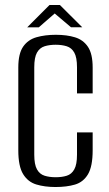

<svg xmlns="http://www.w3.org/2000/svg" viewBox="-20 -739 439 771"><path d="M202.7 12Q159.4 12 125.9 1.8Q92.3 -8.3 72.9 -39.8Q53.5 -71.2 53.5 -135.3V-467.8Q53.5 -523.5 72.9 -551.6Q92.3 -579.7 126.6 -589.5Q160.8 -599.3 204.1 -599.3Q248.5 -599.3 281.4 -589.1Q314.3 -579 333.2 -550.9Q352.1 -522.8 352.1 -467.8V-364H289.2V-468.7Q289.2 -508.5 278.3 -527.8Q267.4 -547.1 247.9 -553.2Q228.4 -559.3 203.4 -559.3Q178.5 -559.3 159 -553.2Q139.4 -547.1 128.5 -527.8Q117.6 -508.5 117.6 -468.7V-117.8Q117.6 -78.3 128.5 -58.9Q139.4 -39.4 159 -33.4Q178.5 -27.3 203.4 -27.3Q229.1 -27.3 248.2 -33.4Q267.4 -39.4 278.3 -58.9Q289.2 -78.3 289.2 -117.8V-207.4H352.1V-135.5Q352.1 -70.5 333.2 -39Q314.3 -7.6 281 2.2Q247.7 12 202.7 12ZM89.2 -629.2 178.8 -718.9H220.5L310.4 -629.4H265.2L199.7 -684.9L135.7 -629.2Z"/></svg>

Font: Alumni Sans Thin
Style: Regular
Weight: 100
Designer: Robert E. Leuschke
Foundry: Robert E. Leuschke
Version: Version 1.018